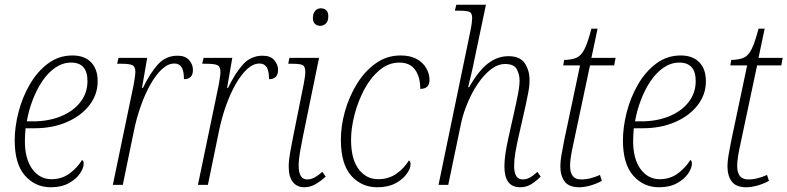

<svg xmlns="http://www.w3.org/2000/svg" viewBox="-20 -780 3322 810"><path d="M194 10Q129 10 85.5 -39Q42 -88 42 -188Q42 -244 58 -306.5Q74 -369 105.5 -423.5Q137 -478 182.5 -512Q228 -546 286 -546Q336 -546 364 -517.5Q392 -489 392 -437Q392 -381 357 -336Q322 -291 262 -265Q202 -239 127 -239H88Q87 -230 86 -214Q85 -198 85 -186Q85 -109 116.5 -66.5Q148 -24 197 -24Q241 -24 274 -48.5Q307 -73 326 -105Q333 -102 333 -90Q333 -71 317 -47.5Q301 -24 270 -7Q239 10 194 10ZM119 -268Q184 -268 236 -289Q288 -310 318.5 -348.5Q349 -387 349 -438Q349 -516 280 -516Q245 -516 214 -495Q183 -474 159 -438.5Q135 -403 118 -358.5Q101 -314 93 -268Z M544 -423Q546 -436 548.5 -451Q551 -466 551 -477Q551 -499 538.5 -505Q526 -511 493 -511H474L480 -536H601L579 -409H583Q612 -470 645.5 -507.5Q679 -545 729 -545Q762 -545 778 -526.5Q794 -508 794 -485Q794 -446 756 -446Q756 -481 746 -496.5Q736 -512 716 -512Q689 -512 663.5 -488.5Q638 -465 615 -424.5Q592 -384 574 -333Q556 -282 545 -228L498 0H456Z M903 -423Q905 -436 907.5 -451Q910 -466 910 -477Q910 -499 897.5 -505Q885 -511 852 -511H833L839 -536H960L938 -409H942Q971 -470 1004.5 -507.5Q1038 -545 1088 -545Q1121 -545 1137 -526.5Q1153 -508 1153 -485Q1153 -446 1115 -446Q1115 -481 1105 -496.5Q1095 -512 1075 -512Q1048 -512 1022.5 -488.5Q997 -465 974 -424.5Q951 -384 933 -333Q915 -282 904 -228L857 0H815Z M1331 -671Q1318 -671 1309 -679Q1300 -687 1300 -704Q1300 -723 1309.5 -734Q1319 -745 1334 -745Q1347 -745 1356 -737Q1365 -729 1365 -712Q1365 -690 1354.5 -680.5Q1344 -671 1331 -671ZM1264 10Q1233 10 1215.5 -12Q1198 -34 1198 -77Q1198 -103 1204 -136.5Q1210 -170 1217 -205L1262 -429Q1264 -440 1266 -453.5Q1268 -467 1268 -476Q1268 -499 1257.5 -505Q1247 -511 1214 -511H1196L1201 -536H1326L1257 -199Q1251 -170 1245.5 -138Q1240 -106 1240 -81Q1240 -23 1276 -23Q1292 -23 1307.5 -31.5Q1323 -40 1340 -55L1354 -35Q1335 -17 1312 -3.5Q1289 10 1264 10Z M1572 10Q1505 10 1461.5 -39Q1418 -88 1418 -191Q1418 -249 1435.5 -311Q1453 -373 1486 -426.5Q1519 -480 1565.5 -513Q1612 -546 1670 -546Q1711 -546 1738 -531Q1765 -516 1778.5 -492Q1792 -468 1792 -443Q1792 -405 1753 -405Q1753 -456 1731 -486Q1709 -516 1665 -516Q1619 -516 1581 -484Q1543 -452 1516.5 -402Q1490 -352 1475.5 -295.5Q1461 -239 1461 -190Q1461 -109 1493 -66.5Q1525 -24 1575 -24Q1620 -24 1653 -47.5Q1686 -71 1705 -103Q1712 -100 1712 -87Q1712 -69 1695.5 -46Q1679 -23 1648 -6.5Q1617 10 1572 10Z M2174 10Q2108 10 2108 -78Q2108 -103 2112.5 -133Q2117 -163 2125 -199L2154 -329Q2156 -340 2160.5 -360Q2165 -380 2168.5 -401.5Q2172 -423 2172 -440Q2172 -465 2160.5 -487.5Q2149 -510 2111 -510Q2080 -510 2050.5 -487Q2021 -464 1996 -427Q1971 -390 1953 -347Q1935 -304 1926 -264L1871 0H1830L1964 -647Q1968 -666 1970 -681.5Q1972 -697 1972 -703Q1972 -724 1961.5 -729.5Q1951 -735 1915 -735H1899L1905 -760H2030L1982 -531Q1976 -500 1968.5 -469Q1961 -438 1955 -412H1959Q1999 -482 2039 -512.5Q2079 -543 2125 -543Q2174 -543 2194 -513Q2214 -483 2214 -442Q2214 -416 2208 -386.5Q2202 -357 2197 -333L2166 -196Q2159 -165 2154 -135Q2149 -105 2149 -80Q2149 -23 2185 -23Q2201 -23 2215.5 -31Q2230 -39 2247 -55L2261 -35Q2241 -15 2220.5 -2.5Q2200 10 2174 10Z M2424 10Q2380 10 2362 -14.5Q2344 -39 2344 -78Q2344 -98 2348 -122.5Q2352 -147 2360 -187L2427 -504H2356L2360 -527Q2393 -528 2412.5 -536.5Q2432 -545 2446 -573Q2460 -601 2475 -659H2501L2475 -536H2577L2571 -504H2469L2402 -188Q2392 -143 2388.5 -120Q2385 -97 2385 -80Q2385 -23 2431 -23Q2452 -23 2471.5 -28Q2491 -33 2511 -42L2519 -17Q2495 -4 2469.5 3Q2444 10 2424 10Z M2760 10Q2695 10 2651.5 -39Q2608 -88 2608 -188Q2608 -244 2624 -306.5Q2640 -369 2671.5 -423.5Q2703 -478 2748.5 -512Q2794 -546 2852 -546Q2902 -546 2930 -517.5Q2958 -489 2958 -437Q2958 -381 2923 -336Q2888 -291 2828 -265Q2768 -239 2693 -239H2654Q2653 -230 2652 -214Q2651 -198 2651 -186Q2651 -109 2682.5 -66.5Q2714 -24 2763 -24Q2807 -24 2840 -48.5Q2873 -73 2892 -105Q2899 -102 2899 -90Q2899 -71 2883 -47.5Q2867 -24 2836 -7Q2805 10 2760 10ZM2685 -268Q2750 -268 2802 -289Q2854 -310 2884.5 -348.5Q2915 -387 2915 -438Q2915 -516 2846 -516Q2811 -516 2780 -495Q2749 -474 2725 -438.5Q2701 -403 2684 -358.5Q2667 -314 2659 -268Z M3129 10Q3085 10 3067 -14.5Q3049 -39 3049 -78Q3049 -98 3053 -122.5Q3057 -147 3065 -187L3132 -504H3061L3065 -527Q3098 -528 3117.5 -536.5Q3137 -545 3151 -573Q3165 -601 3180 -659H3206L3180 -536H3282L3276 -504H3174L3107 -188Q3097 -143 3093.5 -120Q3090 -97 3090 -80Q3090 -23 3136 -23Q3157 -23 3176.5 -28Q3196 -33 3216 -42L3224 -17Q3200 -4 3174.5 3Q3149 10 3129 10Z"/></svg>

Font: Noto Serif SemiCondensed ExtraLight
Style: Italic
Weight: 200
Width: 4
Italic angle: -12°
Designer: Monotype Design Team
Foundry: Monotype Imaging Inc.
Version: Version 2.013